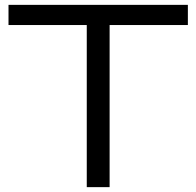

<svg xmlns="http://www.w3.org/2000/svg" viewBox="-20 -770 807 790"><path d="M337 -705H431V0H337ZM15 -750H753V-667H15Z"/></svg>

Font: Unbounded Light
Style: Regular
Weight: 300
Designer: Luke Prowse, Jean-Baptiste Morizot, Fátima Lázaro, Florian Runge
Foundry: NaN
Version: Version 1.700